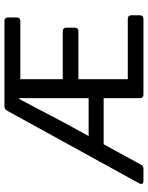

<svg xmlns="http://www.w3.org/2000/svg" viewBox="79 -743 664 862"><g transform="rotate(-90 411.0 -312.0)"><path d="M486.3 -70.3V-292H702.1C711.9 -292 717.8 -297.9 717.8 -307.6V-346.7C717.8 -356.4 711.9 -362.3 702.1 -362.3H486.3V-552.7H748C757.8 -552.7 763.7 -558.6 763.7 -568.4V-608.4C763.7 -618.2 757.8 -624 748 -624H364.3C356.4 -624 349.6 -620.1 345.7 -613.3L18.6 -18.6C12.7 -7.8 17.6 0 29.3 0H84C91.8 0 98.6 -3.9 102.5 -10.7L194.3 -178.7H401.4V-15.6C401.4 -5.9 407.2 0 417 0H757.8C767.6 0 773.4 -5.9 773.4 -15.6V-54.7C773.4 -64.5 767.6 -70.3 757.8 -70.3ZM231.4 -246.1 291 -355.5 397.5 -557.6H401.4V-246.1Z"/></g></svg>

Font: Ed Sans Neue
Style: Regular
Weight: 400
Designer: Stephen Hutchings
Version: Version 1.004;PS 001.004;hotconv 1.0.88;makeotf.lib2.5.64775